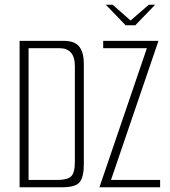

<svg xmlns="http://www.w3.org/2000/svg" viewBox="-20 -793 719 813"><path d="M428 -773H457L533 -706L610 -773H637L553 -686H512ZM63 -620H250Q297 -620 316 -595Q335 -570 335 -523V-98Q335 -45 318 -22.5Q301 0 243 0H63ZM222 -31Q266 -31 281.5 -46.5Q297 -62 297 -108V-513Q297 -552 280 -570.5Q263 -589 232 -589H101V-31ZM401 0 602 -589H417V-620H651L450 -31H658V0Z"/></svg>

Font: Smooch Sans Thin Light
Style: Regular
Weight: 300
Version: Version 1.010